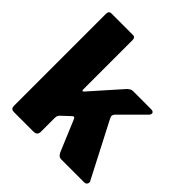

<svg xmlns="http://www.w3.org/2000/svg" viewBox="-198 -885 1027 1027"><g transform="rotate(45 315.5 -371.0)"><path d="M615 -28Q620 -20 615 -10Q610 0 596 0H425Q412 0 404.5 -7Q397 -14 392 -26L320 -198Q316 -208 311.5 -209.5Q307 -211 299 -203L251 -158Q247 -154 244.5 -148Q242 -142 242 -130V-29Q242 -13 234.5 -6.5Q227 0 210 0H69Q53 0 47.5 -6Q42 -12 42 -25V-719Q42 -742 61 -742H224Q242 -742 242 -721V-346Q242 -342 245 -339.5Q248 -337 254 -344L404 -513Q421 -530 435 -530H572Q589 -530 592.5 -521Q596 -512 586 -501L457 -372Q450 -364 449 -357.5Q448 -351 455 -337L615 -28Z"/></g></svg>

Font: Libre Franklin Black
Style: Regular
Weight: 900
Designer: Pablo Impallari, Rodrigo Fuenzalida, Nhung Nguyen
Foundry: Impallari Type
Version: Version 3.000